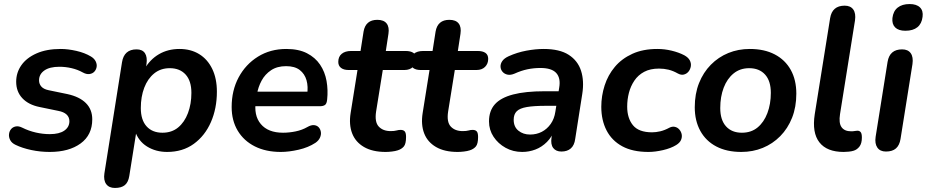

<svg xmlns="http://www.w3.org/2000/svg" viewBox="-20 -741 4581 949"><path d="M226 10Q179 10 134.5 0.5Q90 -9 57 -25Q38 -34 30.5 -48.5Q23 -63 24.5 -77.5Q26 -92 34.5 -102.5Q43 -113 57.5 -116Q72 -119 90 -110Q122 -94 157 -86Q192 -78 226 -78Q273 -78 298 -95.5Q323 -113 323 -142Q323 -162 309 -175Q295 -188 268 -193L176 -212Q121 -223 90.5 -255.5Q60 -288 60 -337Q60 -382 85.5 -418.5Q111 -455 160.5 -477Q210 -499 280 -499Q316 -499 357.5 -489.5Q399 -480 429 -462Q446 -452 453 -437.5Q460 -423 457.5 -409.5Q455 -396 446 -386.5Q437 -377 422 -375Q407 -373 389 -383Q364 -397 334 -404Q304 -411 274 -411Q225 -411 199 -392.5Q173 -374 173 -344Q173 -326 184.5 -313Q196 -300 221 -295L313 -276Q373 -263 404.5 -231.5Q436 -200 436 -151Q436 -74 378.5 -32Q321 10 226 10Z M548 188Q519 188 505 169Q491 150 496 116L583 -433Q588 -465 606 -481Q624 -497 655 -497Q684 -497 696.5 -478Q709 -459 704 -424L695 -368L693 -398Q721 -447 765.5 -473Q810 -499 867 -499Q923 -499 964.5 -473.5Q1006 -448 1029 -400.5Q1052 -353 1052 -288Q1052 -205 1022.5 -137.5Q993 -70 938 -30Q883 10 806 10Q750 10 706.5 -17Q663 -44 646 -97H655L619 129Q614 160 597 174Q580 188 548 188ZM783 -85Q829 -85 860.5 -111Q892 -137 909 -182Q926 -227 926 -282Q926 -341 897.5 -372.5Q869 -404 819 -404Q774 -404 742 -378Q710 -352 693 -307.5Q676 -263 676 -207Q676 -148 704.5 -116.5Q733 -85 783 -85Z M1368 10Q1294 10 1239.5 -17.5Q1185 -45 1155 -95Q1125 -145 1125 -212Q1125 -294 1159.5 -358.5Q1194 -423 1255 -461Q1316 -499 1395 -499Q1456 -499 1497 -478Q1538 -457 1562 -421.5Q1586 -386 1594 -341Q1602 -296 1597 -249Q1595 -228 1586 -222Q1577 -216 1561 -216H1225L1235 -288H1515L1498 -273Q1504 -313 1495 -344.5Q1486 -376 1461.5 -395Q1437 -414 1394 -414Q1350 -414 1320 -394Q1290 -374 1273 -342.5Q1256 -311 1250 -275L1245 -244Q1233 -171 1269 -128Q1305 -85 1379 -85Q1409 -85 1441 -91.5Q1473 -98 1499 -113Q1518 -124 1532.5 -122.5Q1547 -121 1555.5 -111.5Q1564 -102 1566 -88.5Q1568 -75 1561.5 -60.5Q1555 -46 1539 -35Q1504 -12 1456 -1Q1408 10 1368 10Z M1886 10Q1821 10 1779 -14.5Q1737 -39 1720.5 -82Q1704 -125 1713 -182L1747 -395H1703Q1679 -395 1665.5 -405.5Q1652 -416 1652 -435Q1652 -461 1669 -475Q1686 -489 1715 -489H1762L1777 -585Q1782 -614 1799 -628.5Q1816 -643 1845 -643Q1877 -643 1891 -625Q1905 -607 1900 -574L1887 -489H1985Q2010 -489 2023.5 -479.5Q2037 -470 2037 -450Q2037 -426 2021.5 -410.5Q2006 -395 1979 -395H1872L1839 -190Q1831 -138 1852 -115.5Q1873 -93 1911 -93Q1929 -93 1939.5 -96Q1950 -99 1960 -99Q1974 -99 1980.5 -91.5Q1987 -84 1987 -64Q1987 -30 1976 -17Q1965 -4 1946 2Q1934 6 1917 8Q1900 10 1886 10Z M2242 10Q2177 10 2135 -14.5Q2093 -39 2076.5 -82Q2060 -125 2069 -182L2103 -395H2059Q2035 -395 2021.5 -405.5Q2008 -416 2008 -435Q2008 -461 2025 -475Q2042 -489 2071 -489H2118L2133 -585Q2138 -614 2155 -628.5Q2172 -643 2201 -643Q2233 -643 2247 -625Q2261 -607 2256 -574L2243 -489H2341Q2366 -489 2379.5 -479.5Q2393 -470 2393 -450Q2393 -426 2377.5 -410.5Q2362 -395 2335 -395H2228L2195 -190Q2187 -138 2208 -115.5Q2229 -93 2267 -93Q2285 -93 2295.5 -96Q2306 -99 2316 -99Q2330 -99 2336.5 -91.5Q2343 -84 2343 -64Q2343 -30 2332 -17Q2321 -4 2302 2Q2290 6 2273 8Q2256 10 2242 10Z M2561 10Q2516 10 2479 -10.5Q2442 -31 2419.5 -65Q2397 -99 2397 -141Q2397 -193 2426 -225.5Q2455 -258 2516 -274Q2577 -290 2672 -290H2752L2741 -218H2678Q2619 -218 2584 -212Q2549 -206 2534 -191Q2519 -176 2519 -149Q2519 -114 2542.5 -95Q2566 -76 2600 -76Q2632 -76 2658 -89.5Q2684 -103 2702 -128.5Q2720 -154 2725 -189L2744 -308Q2752 -355 2729.5 -380Q2707 -405 2651 -405Q2618 -405 2587 -398.5Q2556 -392 2523 -377Q2504 -369 2489 -372Q2474 -375 2464.5 -385.5Q2455 -396 2454 -410.5Q2453 -425 2462.5 -439Q2472 -453 2494 -463Q2536 -482 2581.5 -490.5Q2627 -499 2667 -499Q2746 -499 2791 -470Q2836 -441 2852 -391Q2868 -341 2858 -277L2823 -54Q2819 -23 2801.5 -7.5Q2784 8 2755 8Q2728 8 2714.5 -9.5Q2701 -27 2706 -61L2716 -124L2723 -104Q2709 -65 2683.5 -39.5Q2658 -14 2626.5 -2Q2595 10 2561 10Z M3185 10Q3107 10 3055.5 -18Q3004 -46 2978 -96.5Q2952 -147 2952 -213Q2952 -267 2968.5 -318.5Q2985 -370 3019 -410.5Q3053 -451 3105.5 -475Q3158 -499 3229 -499Q3265 -499 3300 -490.5Q3335 -482 3362 -468Q3382 -457 3389.5 -442.5Q3397 -428 3394.5 -413Q3392 -398 3383 -387Q3374 -376 3360 -372.5Q3346 -369 3330 -378Q3307 -391 3284.5 -396.5Q3262 -402 3237 -402Q3194 -402 3164 -386Q3134 -370 3115.5 -342.5Q3097 -315 3088.5 -282Q3080 -249 3080 -214Q3080 -157 3108.5 -122Q3137 -87 3203 -87Q3222 -87 3243.5 -92Q3265 -97 3289 -110Q3303 -117 3316 -114Q3329 -111 3338 -100.5Q3347 -90 3349.5 -76.5Q3352 -63 3346 -49Q3340 -35 3322 -24Q3296 -8 3257 1Q3218 10 3185 10Z M3644 10Q3572 10 3520.5 -17Q3469 -44 3441.5 -94Q3414 -144 3414 -211Q3414 -277 3435 -330Q3456 -383 3493.5 -421Q3531 -459 3580 -479Q3629 -499 3686 -499Q3758 -499 3809.5 -472Q3861 -445 3888.5 -395.5Q3916 -346 3916 -278Q3916 -212 3895 -159Q3874 -106 3836.5 -68Q3799 -30 3750 -10Q3701 10 3644 10ZM3647 -85Q3693 -85 3724.5 -111Q3756 -137 3773 -182Q3790 -227 3790 -282Q3790 -341 3761.5 -372.5Q3733 -404 3683 -404Q3638 -404 3606 -378Q3574 -352 3557 -307.5Q3540 -263 3540 -207Q3540 -148 3568.5 -116.5Q3597 -85 3647 -85Z M4150 10Q4067 10 4030 -37.5Q3993 -85 4007 -176L4083 -651Q4088 -682 4106 -697.5Q4124 -713 4155 -713Q4184 -713 4197.5 -694Q4211 -675 4206 -640L4132 -177Q4125 -133 4139.5 -112.5Q4154 -92 4187 -92Q4198 -92 4205 -93.5Q4212 -95 4218 -95Q4228 -95 4234 -88Q4240 -81 4240 -61Q4240 -32 4228 -16.5Q4216 -1 4199 4Q4190 7 4176 8.5Q4162 10 4150 10Z M4359 8Q4330 8 4316.5 -11.5Q4303 -31 4308 -65L4367 -435Q4372 -466 4390 -481.5Q4408 -497 4439 -497Q4468 -497 4481.5 -478Q4495 -459 4490 -424L4431 -54Q4426 -23 4408.5 -7.5Q4391 8 4359 8ZM4455 -589Q4421 -589 4404.5 -605.5Q4388 -622 4391 -652Q4395 -686 4417 -703.5Q4439 -721 4476 -721Q4510 -721 4527 -704.5Q4544 -688 4540 -658Q4536 -624 4514.5 -606.5Q4493 -589 4455 -589Z"/></svg>

Font: Nunito ExtraLight
Style: Italic
Weight: 200
Italic angle: -9°
Designer: Vernon Adams
Foundry: Vernon Adams
Version: Version 3.602